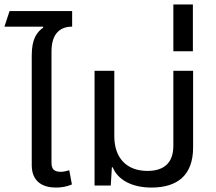

<svg xmlns="http://www.w3.org/2000/svg" viewBox="-33 -836 971 865"><path d="M292 -716V-786H10L-13 -716H161L162 -712C134 -692 110 -662 110 -587V-92C110 -14 164 9 219 9C241 9 265 6 291 -5L279 -69C267 -65 253 -62 241 -62C211 -62 199 -74 199 -103V-604C199 -689 242 -716 292 -716Z M649 9C767 9 837 -47 837 -172V-517H748V-180C748 -105 709 -66 631 -66C536 -66 482 -126 482 -222V-517H393V0H466L471 -82H475C498 -25 563 9 649 9Z M748 -605H836V-816H748Z"/></svg>

Font: Noto Sans Thai UI
Style: Regular
Weight: 400
Designer: Monotype Design Team
Foundry: Monotype Imaging Inc.
Version: Version 1.901